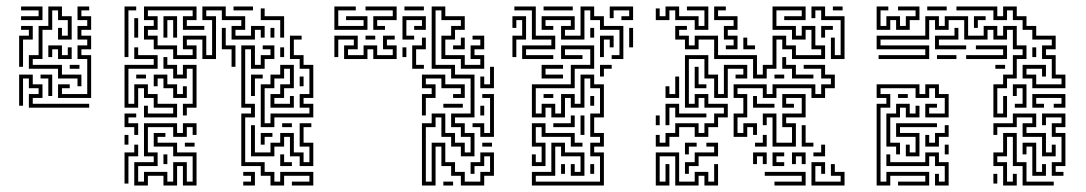

<svg xmlns="http://www.w3.org/2000/svg" viewBox="-20 -566 3350 592"><path d="M45 -504V-516H99V-534H45V-546H111V-504ZM219 -300V-324H159V-354H69V-396H99V-486H129V-546H171V-516H201V-444H159V-480H171V-456H189V-504H159V-534H141V-474H111V-384H81V-366H171V-336H231V-300ZM159 -264V-306H195V-294H171V-276H249V-384H219V-426H249V-444H219V-486H249V-504H219V-546H255V-534H231V-516H261V-474H231V-456H261V-414H231V-396H261V-264ZM39 -360V-456H69V-474H45V-486H81V-444H51V-360ZM159 -384V-414H141V-390H129V-426H171V-396H189V-420H201V-384ZM195 -354V-366H225V-354ZM69 -234V-276H99V-294H69V-324H51V-240H39V-336H81V-306H111V-264H81V-246H255V-234ZM129 -270V-324H105V-336H141V-270Z M364 -390V-546H400V-534H376V-390ZM514 -384V-414H454V-444H424V-486H454V-504H424V-546H586V-504H556V-486H610V-474H544V-516H574V-534H436V-516H466V-474H436V-456H466V-426H526V-396H574V-414H544V-456H616V-396H634V-504H604V-546H676V-516H736V-474H706V-456H754V-486H796V-450H784V-474H766V-444H694V-486H724V-504H664V-534H616V-516H646V-384H604V-444H556V-426H586V-384ZM700 -534V-546H760V-534ZM844 -450V-504H784V-540H796V-516H856V-450ZM484 -450V-516H526V-450H514V-504H496V-450ZM394 -450V-510H406V-450ZM694 -360V-414H664V-480H676V-426H706V-360ZM814 -450V-480H826V-450ZM784 -174V-306H814V-336H844V-366H886V-294H856V-264H826V-246H874V-270H886V-234H814V-276H844V-306H874V-354H856V-324H826V-294H796V-186H814V-216H934V-234H904V-276H934V-354H904V-384H874V-456H910V-444H886V-396H916V-366H946V-264H916V-246H946V-204H826V-174ZM814 6V-24H784V-54H724V-216H754V-234H724V-426H766V-366H784V-396H814V-414H790V-426H826V-384H796V-354H754V-414H736V-246H766V-204H736V-66H796V-36H826V-6H844V-36H946V6H880V-6H934V-24H856V6ZM844 -390V-420H856V-390ZM424 -204V-240H436V-216H514V-234H454V-264H424V-294H406V-234H364V-366H454V-384H394V-420H406V-396H466V-354H376V-246H394V-306H436V-276H466V-246H526V-204ZM544 -210V-246H574V-354H556V-324H514V-354H484V-390H496V-366H526V-336H544V-366H586V-234H556V-210ZM400 -324V-336H430V-324ZM514 -264V-294H484V-324H466V-300H454V-336H496V-306H526V-276H544V-300H556V-264ZM754 -270V-336H790V-324H766V-270ZM904 -300V-330H916V-300ZM394 -150V-174H364V-216H400V-204H376V-186H406V-150ZM850 -174V-186H880V-174ZM904 -54V-84H874V-144H856V-114H826V-84H754V-180H766V-96H814V-126H844V-156H886V-96H916V-66H934V-114H904V-186H940V-174H916V-126H946V-54ZM394 6V-66H454V-84H424V-186H526V-156H544V-186H586V-150H574V-174H556V-144H514V-174H436V-96H466V-54H406V-6H424V-36H496V-6H514V-66H556V-6H574V-84H514V-114H454V-156H490V-144H466V-126H526V-96H586V6H544V-54H526V6H484V-24H436V6ZM784 -120V-156H820V-144H796V-120ZM364 -120V-150H376V-120ZM550 -114V-126H580V-114ZM364 0V-96H394V-120H406V-84H376V0ZM844 -54V-90H856V-66H880V-54ZM484 -60V-90H496V-60ZM730 6V-6H754V-24H730V-36H766V6Z M1011 -474V-546H1077V-534H1023V-486H1101V-504H1047V-516H1113V-474ZM1131 -474V-516H1191V-534H1107V-546H1203V-504H1143V-486H1167V-474ZM1227 -534V-546H1287V-534ZM1281 6V-186H1311V-216H1353V-156H1383V-126H1413V-96H1431V-144H1401V-174H1371V-216H1431V-324H1371V-354H1311V-546H1353V-516H1413V-474H1383V-444H1353V-396H1413V-366H1461V-384H1431V-426H1461V-444H1437V-456H1473V-414H1443V-396H1473V-354H1401V-384H1341V-456H1371V-486H1401V-504H1341V-534H1323V-366H1383V-336H1443V-204H1383V-186H1413V-156H1443V-84H1401V-114H1371V-144H1341V-204H1323V-174H1293V-6H1311V-126H1353V-66H1383V-36H1413V-6H1461V-36H1491V-84H1473V-54H1443V-30H1431V-66H1461V-96H1503V-24H1473V6H1401V-24H1371V-54H1341V-114H1323V6ZM1221 -444V-516H1293V-474H1257V-486H1281V-504H1233V-456H1257V-444ZM1107 -444V-456H1137V-444ZM1041 -384V-426H1071V-444H1023V-390H1011V-456H1083V-414H1053V-396H1101V-426H1143V-396H1191V-414H1161V-456H1197V-444H1173V-426H1203V-384H1131V-414H1113V-384ZM1377 -414V-426H1401V-450H1413V-414ZM1251 -354V-426H1281V-450H1293V-414H1263V-366H1287V-354ZM1221 -390V-420H1233V-390ZM1461 -294V-330H1473V-306H1491V-360H1503V-294ZM1281 -210V-276H1311V-294H1281V-336H1353V-306H1413V-264H1377V-276H1401V-294H1341V-324H1293V-306H1323V-264H1293V-210ZM1461 -144V-174H1437V-186H1473V-156H1491V-264H1467V-276H1503V-144ZM1347 -234V-246H1407V-234ZM1461 -210V-240H1473V-210ZM1467 -114V-126H1497V-114ZM1347 6V-6H1377V6Z M1590 -384V-426H1680V-444H1620V-534H1566V-546H1632V-456H1692V-414H1602V-396H1686V-384ZM1866 -384V-396H1890V-474H1830V-504H1800V-534H1782V-444H1710V-486H1740V-504H1662V-486H1686V-474H1650V-516H1752V-474H1722V-456H1770V-546H1812V-516H1842V-486H1902V-384ZM1656 -534V-546H1746V-534ZM1896 -504V-516H1920V-534H1872V-510H1860V-546H1932V-504ZM1560 -390V-456H1590V-504H1572V-480H1560V-516H1602V-444H1572V-390ZM1800 -450V-480H1812V-450ZM1920 -420V-480H1932V-420ZM1830 -390V-456H1872V-420H1860V-444H1842V-390ZM1620 6V-36H1680V-126H1722V-96H1782V-24H1740V-60H1752V-36H1770V-84H1710V-114H1692V-24H1632V-6H1830V-84H1800V-126H1830V-144H1800V-216H1830V-294H1800V-324H1782V-234H1740V-264H1722V-204H1680V-234H1662V-204H1620V-306H1740V-366H1800V-414H1722V-396H1776V-384H1710V-426H1812V-354H1752V-294H1632V-216H1650V-246H1692V-216H1710V-276H1752V-246H1770V-336H1812V-306H1842V-204H1812V-156H1842V-114H1812V-96H1842V6ZM1650 -324V-366H1716V-354H1662V-336H1716V-324ZM1830 -330V-366H1866V-354H1842V-330ZM1656 -264V-276H1686V-264ZM1800 -240V-270H1812V-240ZM1686 -174V-186H1740V-210H1752V-174ZM1770 -150V-210H1782V-150ZM1620 -54V-90H1632V-66H1650V-114H1620V-186H1662V-156H1752V-126H1776V-114H1740V-144H1650V-174H1632V-126H1662V-54ZM1710 -30V-60H1722V-30ZM1800 -30V-60H1812V-30Z M2122 -474V-504H2062V-534H2044V-504H2002V-540H2014V-516H2032V-546H2074V-516H2134V-486H2152V-534H2098V-546H2164V-474ZM2302 -324V-384H2182V-444H2134V-414H2092V-444H2062V-486H2098V-474H2074V-456H2104V-426H2122V-456H2194V-396H2314V-336H2332V-366H2362V-456H2404V-426H2434V-396H2512V-414H2482V-474H2464V-444H2422V-474H2362V-546H2464V-504H2398V-516H2452V-534H2374V-486H2434V-456H2452V-486H2494V-426H2524V-384H2422V-414H2392V-444H2374V-354H2344V-324ZM2218 -414V-426H2242V-444H2212V-486H2242V-504H2182V-546H2218V-534H2194V-516H2254V-474H2224V-456H2254V-414ZM2542 -384V-450H2554V-396H2572V-504H2512V-534H2494V-510H2482V-546H2524V-516H2584V-384ZM2548 -534V-546H2578V-534ZM2512 -450V-486H2548V-474H2524V-450ZM2272 -414V-450H2284V-426H2308V-414ZM2002 -114V-150H2014V-126H2032V-156H2062V-186H2134V-156H2152V-186H2182V-216H2212V-234H2152V-264H2134V-234H2092V-396H2164V-336H2194V-276H2212V-366H2284V-324H2248V-336H2272V-354H2224V-264H2182V-324H2152V-384H2104V-246H2122V-276H2164V-246H2224V-204H2194V-174H2164V-144H2122V-174H2074V-144H2044V-114ZM2422 -324V-354H2392V-390H2404V-366H2434V-336H2488V-324ZM2242 -144V-216H2272V-264H2242V-306H2344V-276H2362V-306H2494V-276H2512V-306H2542V-324H2512V-354H2458V-366H2524V-336H2554V-294H2524V-264H2482V-294H2374V-264H2332V-294H2254V-276H2284V-204H2254V-156H2272V-186H2314V-150H2302V-174H2284V-144ZM2122 -294V-360H2134V-306H2158V-294ZM2368 -324V-336H2398V-324ZM2032 -264V-300H2044V-276H2062V-330H2074V-264ZM2362 -114V-204H2344V-180H2332V-216H2374V-126H2422V-174H2392V-216H2452V-264H2404V-246H2428V-234H2392V-276H2464V-204H2404V-186H2434V-114ZM2302 -234V-270H2314V-246H2368V-234ZM2032 -180V-246H2074V-216H2158V-204H2062V-234H2044V-180ZM2002 -180V-210H2014V-180ZM2452 -114V-180H2464V-126H2488V-114ZM2308 -114V-126H2332V-150H2344V-114ZM2092 -30V-66H2122V-96H2182V-114H2158V-126H2194V-84H2134V-54H2104V-30ZM2092 -90V-126H2128V-114H2104V-90ZM2488 -84V-96H2512V-120H2524V-84ZM2002 6V-96H2074V-6H2122V-36H2164V-6H2182V-60H2194V6H2152V-24H2134V6H2062V-84H2014V-6H2032V-60H2044V6ZM2302 -60V-96H2344V-60H2332V-84H2314V-60ZM2362 -54V-96H2398V-84H2374V-66H2398V-54ZM2422 -60V-96H2464V-60H2452V-84H2434V-60ZM2482 6V-66H2524V-30H2512V-54H2494V-6H2572V-24H2542V-60H2554V-36H2584V6ZM2368 6V-6H2452V-24H2338V-36H2464V6Z M2683 -474V-546H2719V-534H2695V-486H2713V-516H2755V-486H2773V-516H2803V-534H2749V-546H2815V-504H2785V-474H2743V-504H2725V-474ZM2839 -534V-546H2899V-534ZM3163 -294V-324H3133V-366H3205V-330H3193V-354H3145V-336H3175V-306H3253V-324H3223V-384H3193V-426H3223V-444H3163V-474H3133V-504H3103V-534H3085V-504H3043V-534H2929V-546H3055V-516H3073V-546H3115V-516H3145V-486H3175V-456H3235V-414H3205V-396H3235V-336H3265V-294ZM3043 -204V-306H3073V-336H3103V-396H3133V-414H3103V-474H3085V-444H3043V-474H3025V-444H2953V-504H2905V-474H2863V-504H2845V-444H2695V-426H2845V-384H2689V-396H2833V-414H2683V-456H2833V-516H2875V-486H2893V-516H2965V-456H3013V-486H3055V-456H3073V-486H3115V-426H3145V-384H3115V-324H3085V-294H3055V-216H3073V-270H3085V-204ZM2983 -480V-516H3019V-504H2995V-480ZM2863 -414V-456H2923V-480H2935V-444H2875V-426H2959V-414ZM2959 -384V-396H3073V-414H2989V-426H3085V-384ZM3163 -390V-420H3175V-390ZM2869 -384V-396H2929V-384ZM3049 -354V-366H3079V-354ZM2683 6V-246H2713V-264H2683V-306H2815V-276H2833V-306H2875V-276H2905V-204H2833V-246H2869V-234H2845V-216H2893V-264H2863V-294H2845V-264H2803V-294H2695V-276H2725V-234H2695V-6H2713V-36H2845V6H2749V-6H2833V-24H2725V6ZM3109 -234V-246H3133V-294H3115V-270H3103V-306H3145V-234ZM2749 -264V-276H2779V-264ZM3163 -234V-276H3265V-234H3229V-246H3253V-264H3175V-246H3199V-234ZM2743 -90V-114H2713V-216H2743V-246H2785V-216H2803V-240H2815V-204H2773V-234H2755V-204H2725V-126H2755V-90ZM3193 -84V-144H3133V-186H3163V-204H3115V-174H3055V-150H3043V-186H3103V-216H3175V-174H3145V-156H3205V-96H3223V-120H3235V-84ZM3223 -24V-66H3253V-144H3223V-186H3253V-204H3205V-180H3193V-216H3265V-174H3235V-156H3265V-54H3235V-36H3259V-24ZM2773 -84V-120H2785V-96H2803V-144H2743V-186H2869V-174H2755V-156H2815V-84ZM2833 -114V-150H2845V-126H2863V-156H2893V-180H2905V-144H2875V-114ZM3073 6V-54H3043V-96H3073V-156H3115V-66H3145V-6H3229V6H3133V-54H3103V-144H3085V-84H3055V-66H3085V-6H3103V-30H3115V6ZM3163 -24V-114H3145V-90H3133V-126H3175V-36H3193V-60H3205V-24ZM2893 -90V-120H2905V-90ZM2863 6V-30H2875V-6H2893V-54H2863V-84H2845V-54H2713V-90H2725V-66H2833V-96H2875V-66H2905V6ZM3043 0V-30H3055V0Z"/></svg>

Font: Rubik Maze
Style: Regular
Weight: 400
Designer: Hubert and Fischer, NaN
Foundry: Hubert and Fischer, NaN
Version: Version 2.200